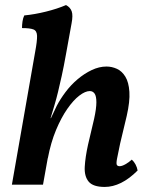

<svg xmlns="http://www.w3.org/2000/svg" viewBox="-20 -730 592 759"><path d="M27 0 119 -525Q127 -568 126.5 -588Q126 -608 112.5 -613.5Q99 -619 67 -619Q67 -632 69 -645.5Q71 -659 76 -669Q117 -673 161.5 -684Q206 -695 241 -710Q258 -701 263.5 -685Q269 -669 263 -638Q250 -567 241 -516.5Q232 -466 224 -430Q216 -394 209.5 -367Q203 -340 195.5 -315Q188 -290 180 -263L197 -262L150 0ZM401 -467Q422 -467 442 -458Q462 -449 475.5 -427Q489 -405 491.5 -367Q494 -329 481 -272L455 -163Q446 -121 442.5 -102Q439 -83 442 -78Q445 -73 453 -73Q462 -73 475.5 -80.5Q489 -88 501 -99Q510 -91 516 -79.5Q522 -68 524 -56Q491 -23 458.5 -7Q426 9 394 9Q348 9 330.5 -12Q313 -33 315 -70.5Q317 -108 328 -158L352 -260Q361 -301 361 -325.5Q361 -350 354 -360Q347 -370 335 -370Q317 -370 293.5 -352Q270 -334 246 -299.5Q222 -265 201.5 -216Q181 -167 169 -104L164 -226L204 -311Q218 -338 239 -366Q260 -394 286.5 -416.5Q313 -439 342.5 -453Q372 -467 401 -467Z"/></svg>

Font: Vollkorn SemiBold
Style: Italic
Weight: 600
Italic angle: -11°
Designer: Friedrich Althausen
Foundry: Friedrich Althausen
Version: Version 5.000